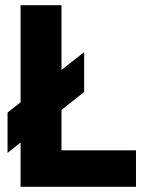

<svg xmlns="http://www.w3.org/2000/svg" viewBox="-20 -717 550 737"><path d="M59 -170 9 -130V-285L59 -324.5V-697H216V-448.5L303 -517V-364L216 -295V-140H502V0H59Z"/></svg>

Font: HK Grotesk Black
Style: Regular
Weight: 900
Designer: Alfredo Marco Pradil
Foundry: Hanken Design Co.
Version: Version 3.001